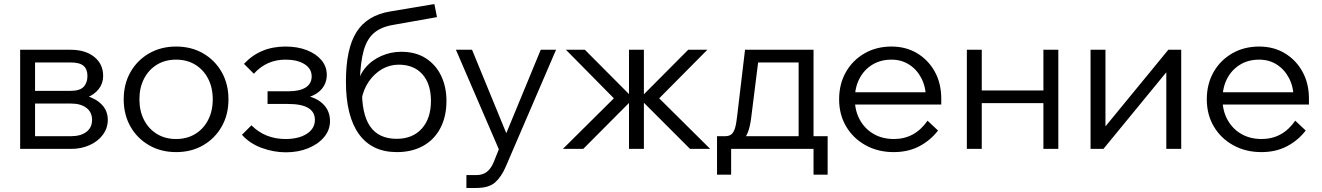

<svg xmlns="http://www.w3.org/2000/svg" viewBox="-20 -739 6564 953"><path d="M80 0V-492H330Q404 -492 448 -456.5Q492 -421 492 -362Q492 -325 470 -297Q448 -269 410 -254L409 -263Q456 -250 485.5 -219.5Q515 -189 515 -144Q515 -103 490.5 -70Q466 -37 424.5 -18.5Q383 0 333 0ZM154 -16 108 -63H333Q381 -63 409 -84.5Q437 -106 437 -144Q437 -182 409 -203.5Q381 -225 333 -225H119V-288H330Q376 -288 395 -308Q414 -328 414 -362Q414 -395 395 -412Q376 -429 330 -429H109L154 -476Z M854 16Q779 16 720 -18Q661 -52 627.5 -111Q594 -170 594 -246Q594 -322 627.5 -381Q661 -440 720 -474Q779 -508 854 -508Q930 -508 988.5 -474Q1047 -440 1080.5 -381Q1114 -322 1114 -246Q1114 -170 1080.5 -111Q1047 -52 988.5 -18Q930 16 854 16ZM854 -49Q908 -49 949 -74Q990 -99 1013 -143.5Q1036 -188 1036 -246Q1036 -304 1013 -348.5Q990 -393 949 -418Q908 -443 854 -443Q800 -443 759 -418Q718 -393 695 -348.5Q672 -304 672 -246Q672 -188 695 -143.5Q718 -99 759 -74Q800 -49 854 -49Z M1399 17Q1338 17 1278.5 -5Q1219 -27 1181 -70L1228 -117Q1296 -49 1397 -49Q1463 -49 1503 -75Q1543 -101 1543 -144Q1543 -223 1410 -223H1308V-286H1412Q1468 -286 1497.5 -305Q1527 -324 1527 -360Q1527 -398 1491.5 -420.5Q1456 -443 1397 -443Q1303 -443 1240 -373L1191 -422Q1271 -508 1397 -508Q1457 -508 1503 -490Q1549 -472 1575.5 -440.5Q1602 -409 1602 -368Q1602 -327 1577 -297.5Q1552 -268 1506 -255L1505 -263Q1559 -250 1588.5 -217.5Q1618 -185 1618 -138Q1618 -94 1589 -59Q1560 -24 1510.5 -3.5Q1461 17 1399 17Z M1950 16Q1826 16 1761.5 -73.5Q1697 -163 1697 -334Q1697 -497 1749.5 -580Q1802 -663 1916 -682L2136 -719L2149 -654L1929 -615Q1871 -605 1836 -575Q1801 -545 1785 -487.5Q1769 -430 1766 -335L1753 -305Q1759 -360 1791 -399.5Q1823 -439 1871 -460.5Q1919 -482 1971 -482Q2044 -482 2094 -449.5Q2144 -417 2170 -362Q2196 -307 2196 -238Q2196 -161 2166 -103.5Q2136 -46 2080.5 -15Q2025 16 1950 16ZM1949 -50Q2028 -50 2073.5 -100.5Q2119 -151 2119 -238Q2119 -323 2076.5 -370.5Q2034 -418 1959 -418Q1914 -418 1875.5 -395.5Q1837 -373 1810 -333.5Q1783 -294 1774 -242L1777 -302Q1774 -175 1816.5 -112.5Q1859 -50 1949 -50Z M2664 -492H2740L2490 89Q2469 138 2438 166Q2407 194 2344 194H2295V130H2344Q2376 130 2396.5 114Q2417 98 2430 67L2456 2L2243 -492H2323L2509 -39H2477Z M3405 0 3150 -255H3160L3396 -492H3491L3252 -251L3505 0ZM2774 0 3027 -251 2789 -492H2883L3119 -255H3129L2875 0ZM3102 0V-492H3176V0Z M3559 -20V-63H3579Q3599 -63 3610.5 -72.5Q3622 -82 3628.5 -104Q3635 -126 3639 -164L3678 -492H4018V-30H3944V-477L3996 -429H3689L3749 -477L3709 -158Q3703 -107 3690 -77Q3677 -47 3653.5 -33.5Q3630 -20 3589 -20ZM3539 128V-63H4088V128H4018V-53L4070 0H3580L3609 -53V128Z M4584 -140 4636 -91Q4597 -41 4542 -12.5Q4487 16 4416 16Q4338 16 4276.5 -18Q4215 -52 4180 -111Q4145 -170 4145 -246Q4145 -322 4178.5 -381Q4212 -440 4271 -474Q4330 -508 4405 -508Q4477 -508 4532.5 -474.5Q4588 -441 4620 -383Q4652 -325 4652 -249V-243H4576V-249Q4576 -307 4553.5 -350.5Q4531 -394 4492.5 -418.5Q4454 -443 4405 -443Q4351 -443 4310 -418Q4269 -393 4246 -349Q4223 -305 4223 -247Q4223 -189 4248 -144Q4273 -99 4316.5 -74Q4360 -49 4417 -49Q4521 -49 4584 -140ZM4652 -220H4207V-281H4636L4652 -249Z M5159 0V-492H5233V0ZM4779 0V-492H4853V0ZM4815 -227V-290H5200V-227Z M5393 0V-492H5467V-99L5459 -102L5779 -492H5843V0H5769V-393L5777 -390L5457 0Z M6409 -140 6461 -91Q6422 -41 6367 -12.5Q6312 16 6241 16Q6163 16 6101.5 -18Q6040 -52 6005 -111Q5970 -170 5970 -246Q5970 -322 6003.5 -381Q6037 -440 6096 -474Q6155 -508 6230 -508Q6302 -508 6357.5 -474.5Q6413 -441 6445 -383Q6477 -325 6477 -249V-243H6401V-249Q6401 -307 6378.5 -350.5Q6356 -394 6317.5 -418.5Q6279 -443 6230 -443Q6176 -443 6135 -418Q6094 -393 6071 -349Q6048 -305 6048 -247Q6048 -189 6073 -144Q6098 -99 6141.5 -74Q6185 -49 6242 -49Q6346 -49 6409 -140ZM6477 -220H6032V-281H6461L6477 -249Z"/></svg>

Font: Wix Madefor Display
Style: Regular
Weight: 400
Designer: Dalton Maag Ltd
Foundry: Dalton Maag Ltd
Version: Version 3.100